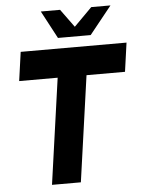

<svg xmlns="http://www.w3.org/2000/svg" viewBox="-60 -946 749 994"><g transform="rotate(-5 315.0 -449.5)"><path d="M618 -700 597 -550H397L319.5 0H169.5L247 -550H47L68 -700ZM266.5 -755 190 -899H290L358.5 -805L452 -899H552L436.5 -755Z"/></g></svg>

Font: Urbanist Black
Style: Italic
Weight: 900
Italic angle: -8°
Designer: Corey Hu
Foundry: Corey Hu
Version: Version 1.330; ttfautohint (v1.8.4.7-5d5b)